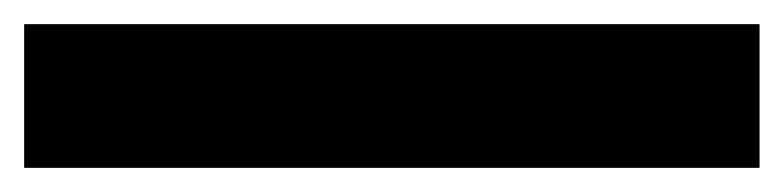

<svg xmlns="http://www.w3.org/2000/svg" viewBox="-20 53 649 159"><path d="M0 192V73H609V192Z"/></svg>

Font: Exo Thin
Style: Bold
Weight: 700
Version: Version 2.000